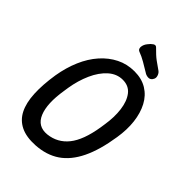

<svg xmlns="http://www.w3.org/2000/svg" viewBox="-254 -965 1078 1078"><g transform="rotate(45 285.0 -426.0)"><path d="M532 -347Q514 -229 476.5 -151.5Q439 -74 381 -34.5Q323 5 240 10Q171 14 126 -8Q81 -30 58 -75.5Q35 -121 31.5 -189.5Q28 -258 42 -347Q54 -419 80 -479.5Q106 -540 145 -584Q184 -628 233 -652.5Q282 -677 340 -677Q398 -677 439.5 -651.5Q481 -626 505 -580.5Q529 -535 536 -475.5Q543 -416 532 -347ZM138 -320Q119 -202 146 -137.5Q173 -73 244 -80Q317 -88 363 -145Q409 -202 428 -320L432 -347Q443 -415 435.5 -472Q428 -529 401.5 -563Q375 -597 327 -597Q280 -597 242 -563Q204 -529 178.5 -472Q153 -415 142 -347ZM433 -774Q444 -766 449 -749.5Q454 -733 444 -720L443 -718Q433 -705 417 -706.5Q401 -708 390 -716Q362 -733 335.5 -748.5Q309 -764 282 -774Q272 -778 269 -787Q266 -796 269 -807.5Q272 -819 278 -828L284 -836Q294 -850 307.5 -859Q321 -868 331 -857Q363 -824 385 -808Q407 -792 433 -774Z"/></g></svg>

Font: Winky Sans
Style: Italic
Weight: 400
Italic angle: -8.97852°
Designer: Simon Atzbach
Foundry: typofactur
Version: Version 1.205